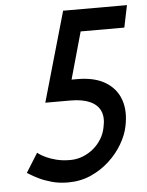

<svg xmlns="http://www.w3.org/2000/svg" viewBox="-52 -742 610 797"><g transform="rotate(-5 253.5 -344.0)"><path d="M251 -412 306 -608H488L507 -700H241L134 -326H239Q288 -326 319.5 -312Q351 -298 363 -271Q375 -244 366 -204Q361 -177 347 -154.5Q333 -132 313 -115.5Q293 -99 268.5 -89.5Q244 -80 217 -80Q184 -80 159 -86.5Q134 -93 117 -101Q100 -109 91 -115.5Q82 -122 82 -122L32 -42Q32 -43 44.5 -35Q57 -27 79.5 -16Q102 -5 132.5 3.5Q163 12 200 12Q252 12 295.5 -7.5Q339 -27 372.5 -58Q406 -89 428 -126.5Q450 -164 457 -200Q470 -262 453.5 -309.5Q437 -357 392 -384.5Q347 -412 275 -412Z"/></g></svg>

Font: Advent Pro SemiBold
Style: Italic
Weight: 600
Italic angle: -12°
Version: Version 3.000